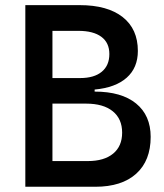

<svg xmlns="http://www.w3.org/2000/svg" viewBox="-20 -713 626 733"><path d="M76.7 0V-693.4H284.2Q390.6 -693.4 448.5 -647.7Q506.3 -602.1 506.3 -518.6Q506.3 -454.1 463.6 -416.3Q420.9 -378.4 341.3 -371.1V-363.3Q443.8 -363.3 499.5 -317.9Q555.2 -272.5 555.2 -190.4Q555.2 -99.6 500 -49.8Q444.8 0 343.8 0ZM279.3 -595.2H180.2V-415H286.1Q339.4 -415 368.4 -439Q397.5 -462.9 397.5 -506.8Q397.5 -549.8 366.9 -572.5Q336.4 -595.2 279.3 -595.2ZM308.6 -317.4H180.2V-98.1H315.4Q377.4 -98.1 411.9 -126.5Q446.3 -154.8 446.3 -206.5Q446.3 -259.3 410.4 -288.3Q374.5 -317.4 308.6 -317.4Z"/></svg>

Font: Caskaydia Cove Medium
Style: Regular
Weight: 500
Monospace: yes
Designer: Aaron Bell
Foundry: Saja Typeworks
Version: Version 4.300; ttfautohint (v1.8.3)